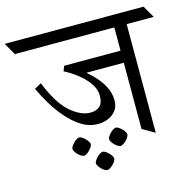

<svg xmlns="http://www.w3.org/2000/svg" viewBox="-152 -757 999 990"><g transform="rotate(-15 347.0 -262.0)"><path d="M225.1 -456.1H537.1V-391.6H290L241.2 -451.7Q267.6 -435.5 299.8 -412.1Q332 -388.7 361.8 -358.4Q391.6 -328.1 410.6 -292.5Q429.7 -256.8 429.7 -216.8Q429.7 -183.6 412.6 -162.1Q395.5 -140.6 369.6 -130.6Q343.8 -120.6 317.4 -120.6Q271 -120.6 229.7 -146.2Q188.5 -171.9 153.8 -212.4Q119.1 -252.9 92.5 -297.6Q65.9 -342.3 48.8 -380.4L85.4 -399.9Q132.8 -282.7 188.2 -235.1Q243.7 -187.5 293 -187.5Q326.7 -187.5 344.7 -204.6Q362.8 -221.7 362.8 -259.3Q362.8 -291 344.7 -319.3Q326.7 -347.7 301 -370.4Q275.4 -393.1 251.2 -408.2Q227.1 -423.3 214.4 -429.2ZM368.2 -644.5 405.3 -580.1H-4.9L-42 -644.5ZM699.2 -644.5 736.3 -580.1H294.9L257.8 -644.5ZM525.9 -38.1V-644.5H591.8V0ZM155.3 -30.3Q155.3 -38.6 163.8 -50Q172.4 -61.5 184.1 -70.3Q195.8 -79.1 204.1 -79.1Q212.4 -79.1 223.9 -70.3Q235.4 -61.5 244.1 -50Q252.9 -38.6 252.9 -30.3Q252.9 -22 244.1 -10.3Q235.4 1.5 223.9 10Q212.4 18.6 204.1 18.6Q195.8 18.6 184.1 10Q172.4 1.5 163.8 -10.3Q155.3 -22 155.3 -30.3ZM252.9 72.3Q252.9 64 261.5 52.5Q270 41 281.7 32.2Q293.5 23.4 301.8 23.4Q310.1 23.4 321.5 32.2Q333 41 341.8 52.5Q350.6 64 350.6 72.3Q350.6 80.6 341.8 92.3Q333 104 321.5 112.5Q310.1 121.1 301.8 121.1Q293.5 121.1 281.7 112.5Q270 104 261.5 92.3Q252.9 80.6 252.9 72.3ZM350.6 -30.3Q350.6 -38.6 359.1 -50Q367.7 -61.5 379.4 -70.3Q391.1 -79.1 399.4 -79.1Q407.7 -79.1 419.2 -70.3Q430.7 -61.5 439.5 -50Q448.2 -38.6 448.2 -30.3Q448.2 -22 439.5 -10.3Q430.7 1.5 419.2 10Q407.7 18.6 399.4 18.6Q391.1 18.6 379.4 10Q367.7 1.5 359.1 -10.3Q350.6 -22 350.6 -30.3Z"/></g></svg>

Font: Annapurna SIL
Style: Regular
Weight: 400
Designer: Peter Martin, Annie Olsen
Foundry: SIL International
Version: Version 2.000